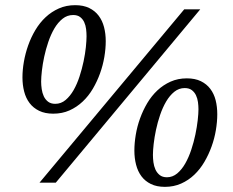

<svg xmlns="http://www.w3.org/2000/svg" viewBox="-20 -707 900 743"><path d="M314.9 -566.9Q314.9 -580.1 313.2 -594.5Q311.5 -608.9 305.9 -621.1Q300.3 -633.3 290 -641.1Q279.8 -648.9 263.2 -648.9Q240.2 -648.9 222.2 -634.5Q204.1 -620.1 190.4 -596.9Q176.8 -573.7 167 -544.9Q157.2 -516.1 151.1 -487.5Q145 -459 142.1 -433.3Q139.2 -407.7 139.2 -391.1Q139.2 -377.4 141.4 -362.3Q143.6 -347.2 149.4 -334.5Q155.3 -321.8 166 -313.5Q176.8 -305.2 193.8 -305.2Q216.3 -305.2 233.9 -320.1Q251.5 -335 264.9 -358.4Q278.3 -381.8 287.8 -411.1Q297.4 -440.4 303.5 -469.7Q309.6 -499 312.3 -524.7Q314.9 -550.3 314.9 -566.9ZM748 -284.2Q748 -297.4 746.1 -311.8Q744.1 -326.2 738.5 -338.1Q732.9 -350.1 722.4 -358.2Q711.9 -366.2 694.8 -366.2Q672.4 -366.2 654.5 -351.8Q636.7 -337.4 623 -314.2Q609.4 -291 599.6 -262.2Q589.8 -233.4 583.7 -204.6Q577.6 -175.8 574.7 -150.1Q571.8 -124.5 571.8 -107.9Q571.8 -94.2 573.7 -79.1Q575.7 -64 581.5 -51Q587.4 -38.1 598.1 -29.5Q608.9 -21 626 -21Q647.9 -21 665.8 -35.9Q683.6 -50.8 697 -74.5Q710.4 -98.1 720.2 -127.7Q730 -157.2 736.1 -186.5Q742.2 -215.8 745.1 -241.7Q748 -267.6 748 -284.2ZM389.2 -547.9Q389.2 -518.6 383.8 -486.6Q378.4 -454.6 367.2 -423.3Q356 -392.1 339.4 -363.8Q322.8 -335.4 300 -314Q277.3 -292.5 249 -279.8Q220.7 -267.1 186 -267.1Q154.3 -267.1 131.6 -278.1Q108.9 -289.1 94.5 -308.1Q80.1 -327.1 73.5 -352.8Q66.9 -378.4 66.9 -407.2Q66.9 -436.5 72.5 -468.5Q78.1 -500.5 89.1 -531.5Q100.1 -562.5 116.9 -590.8Q133.8 -619.1 156.5 -640.4Q179.2 -661.6 207.8 -674.3Q236.3 -687 271 -687Q302.7 -687 325.2 -676Q347.7 -665 361.8 -646.2Q376 -627.4 382.6 -602.1Q389.2 -576.7 389.2 -547.9ZM195.8 0H132.8L692.9 -670.9H754.9ZM820.8 -265.1Q820.8 -235.8 815.4 -203.6Q810.1 -171.4 798.8 -140.1Q787.6 -108.9 771 -80.6Q754.4 -52.2 731.9 -30.8Q709.5 -9.3 680.9 3.4Q652.3 16.1 618.2 16.1Q586.4 16.1 564 5.1Q541.5 -5.9 527.3 -24.9Q513.2 -43.9 506.6 -69.6Q500 -95.2 500 -124Q500 -153.3 505.4 -185.5Q510.7 -217.8 522 -248.8Q533.2 -279.8 549.8 -307.9Q566.4 -335.9 589.1 -357.2Q611.8 -378.4 640.1 -391.1Q668.5 -403.8 703.1 -403.8Q734.9 -403.8 757.3 -392.8Q779.8 -381.8 793.9 -363Q808.1 -344.2 814.5 -319.1Q820.8 -293.9 820.8 -265.1Z"/></svg>

Font: Charis SIL Afr
Style: Italic
Weight: 400
Italic angle: -11°
Foundry: SIL International
Version: Version 5.000